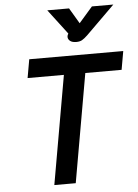

<svg xmlns="http://www.w3.org/2000/svg" viewBox="-62 -1007 760 1054"><g transform="rotate(-5 317.5 -479.5)"><path d="M299 -598H99L117 -700H635L617 -598H417L312 0H194ZM337 -804Q337 -810 340 -816L343 -822L239 -959H359L410 -873L485 -959H603L445 -803Q427 -786 414.5 -779Q402 -772 383 -772Q360 -772 348.5 -781.5Q337 -791 337 -804Z"/></g></svg>

Font: Niramit SemiBold
Style: Italic
Weight: 600
Italic angle: -10°
Designer: Katatrad Aksorn Co.,Ltd.
Foundry: Cadson Demak Co.,Ltd.
Version: Version 1.001; ttfautohint (v1.6)